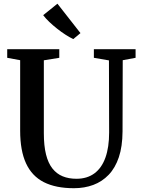

<svg xmlns="http://www.w3.org/2000/svg" viewBox="-20 -1009 765 1038"><path d="M379.5 8.5Q281.5 8.5 217 -24.2Q152.5 -57 120.8 -125.8Q89 -194.5 89 -302.5V-683.5L19 -696.5V-743H300.5V-696.5L217 -683V-289Q217 -221 228.8 -174Q240.5 -127 263.5 -98Q286.5 -69 319 -55.8Q351.5 -42.5 393 -42.5Q451 -42.5 490.5 -71.8Q530 -101 550 -157Q570 -213 570 -293L569 -682.5L487.5 -696.5V-743H713V-696.5L643.5 -683.5L642.5 -298.5Q642 -217 622.5 -159Q603 -101 567.5 -64Q532 -27 484.2 -9.2Q436.5 8.5 379.5 8.5ZM375.5 -798Q356.5 -807 334 -821.5Q311.5 -836 289 -853.8Q266.5 -871.5 246.8 -890.2Q227 -909 213.5 -927L290.5 -989L415 -830L376.5 -798Z"/></svg>

Font: Merriweather 48pt SemiBold
Style: Regular
Weight: 600
Version: Version 2.100